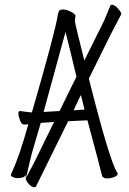

<svg xmlns="http://www.w3.org/2000/svg" viewBox="-20 -746 540 806"><path d="M131 37Q131 40 122.5 40Q114 40 101 26.5Q88 13 88 1V-11L80 -3Q68 2 56 2Q44 2 35 -2Q26 -6 26 -12Q26 -15 29 -20Q64 -97 99 -225Q87 -223 81 -223Q70 -223 63.5 -242Q57 -261 57 -270.5Q57 -280 65 -280Q90 -276 114 -274Q215 -624 222 -681Q225 -696 228.5 -701Q232 -706 245 -706Q258 -706 275 -698Q297 -687 297 -679L294 -659Q294 -653 310 -589L334 -492L415 -655Q430 -689 443 -722Q444 -726 450 -726Q464 -726 482 -702Q489 -694 489 -686L444 -600L353 -416Q441 -67 472 -22Q474 -19 474 -17Q474 -5 447 1Q439 3 427.5 3Q416 3 409 -6Q400 -44 347 -241L266 -237ZM89 1 106 -31Q119 -54 130 -77L207 -234L151 -230L113 -100ZM289 -283 335 -286Q329 -312 323 -334L319 -347ZM163 -276 230 -280 301 -424Q289 -475 275 -532L255 -612Z"/></svg>

Font: LXGW WenKai Mono TC Light
Style: Regular
Weight: 300
Designer: LXGW / Fontworks Inc.
Foundry: LXGW / Fontworks Inc.
Version: Version 1.330